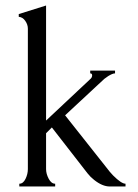

<svg xmlns="http://www.w3.org/2000/svg" viewBox="-20 -676 500 696"><path d="M435 0H378Q351 0 321 -24Q308 -34 297 -48L168 -214L147 -193V-63Q147 -46 156.5 -28Q166 -10 180 -10V0H50V-10Q64 -10 72.5 -27.5Q81 -45 81 -63V-572Q81 -587 71.5 -600.5Q62 -614 48 -615V-625L147 -656V-239L309 -391Q314 -396 314 -403Q314 -410 307 -410V-420H397V-410Q388 -410 372 -400L358 -390L216 -258L364 -71Q379 -51 390 -40Q420 -10 435 -10Z"/></svg>

Font: Forum
Style: Regular
Weight: 400
Designer: Denis Masharov
Foundry: Denis Masharov
Version: Version 1.000